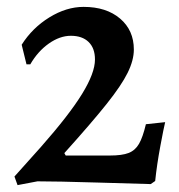

<svg xmlns="http://www.w3.org/2000/svg" viewBox="-20 -527 519 558"><path d="M99 -100Q181 -193 218.5 -254Q256 -315 256 -354Q256 -387 237.5 -405Q219 -423 186 -423Q154 -423 122 -400.5Q90 -378 68 -340H57L43 -397Q74 -446 123.5 -476.5Q173 -507 223 -507Q289 -507 329 -473Q369 -439 369 -383Q369 -352 351 -315.5Q333 -279 290 -225Q247 -171 167 -82L171 -75H299Q335 -75 354 -82.5Q373 -90 384 -109Q395 -128 404 -166L460 -172Q456 -156 446 -102.5Q436 -49 431 -1L418 8Q379 7 262 3.5Q145 0 89 0L31 11L22 -14Z"/></svg>

Font: Alegreya SC Medium
Style: Regular
Weight: 500
Designer: Juan Pablo del Peral
Foundry: Huerta Tipografica
Version: Version 2.007; ttfautohint (v1.6)